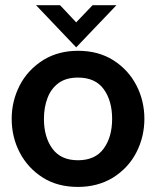

<svg xmlns="http://www.w3.org/2000/svg" viewBox="-20 -726 604 756"><path d="M287 10Q206 10 147.8 -27.2Q89.5 -64.5 57.8 -125.2Q26 -186 26 -258Q26 -328 57.5 -389.5Q89 -451 151 -490Q210 -526 287 -526Q367.5 -526 426.2 -488.8Q485 -451.5 516.8 -390.5Q548.5 -329.5 548.5 -258Q548.5 -187.5 517 -126Q485.5 -64.5 424 -26Q364 10 287 10ZM287 -95Q355 -95 388.2 -140.8Q421.5 -186.5 421.5 -258Q421.5 -329 388.5 -374.8Q355.5 -420.5 287 -420.5Q240 -420.5 210.5 -398.8Q181 -377 167 -340Q153 -303 153 -258Q153 -186.5 186.2 -140.8Q219.5 -95 287 -95ZM280 -539.5 122 -705.5H216.5L280 -638L344.5 -705.5H438.5Z"/></svg>

Font: Acari Sans
Style: Bold
Weight: 700
Designer: Alfredo Marco Pradil and Stefan Peev (font) & Cristiano Sobral (main changes)
Foundry: Alfredo Marco Pradil and Stefan Peev (font) & Cristiano Sobral (main changes)
Version: Version 1.063; ttfautohint (v1.8.3)